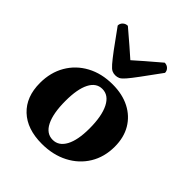

<svg xmlns="http://www.w3.org/2000/svg" viewBox="-207 -853 987 987"><g transform="rotate(45 287.0 -359.0)"><path d="M263 12Q156 12 95.5 -45Q35 -102 35 -203Q35 -279 69 -337.5Q103 -396 164 -429Q225 -462 305 -462Q376 -462 428.5 -435Q481 -408 510 -359Q539 -310 539 -243Q539 -168 504 -110.5Q469 -53 406.5 -20.5Q344 12 263 12ZM288 -42Q332 -42 356.5 -87.5Q381 -133 381 -217Q381 -307 355.5 -357.5Q330 -408 284 -408Q240 -408 216.5 -362Q193 -316 193 -230Q193 -140 217.5 -91Q242 -42 288 -42ZM281 -504Q268 -504 257 -509Q246 -514 229.5 -533Q213 -552 184.5 -590Q156 -628 109 -694Q109 -709 120 -719.5Q131 -730 147 -730Q194 -690 227 -661.5Q260 -633 281 -614Q302 -633 335 -661.5Q368 -690 415 -730Q431 -730 442 -719.5Q453 -709 453 -694Q405 -628 377 -590Q349 -552 332.5 -533Q316 -514 305 -509Q294 -504 281 -504Z"/></g></svg>

Font: Petrona ExtraBold
Style: Regular
Weight: 800
Designer: Ringo R. Seeber
Foundry: Ringo R. Seeber
Version: Version 2.001; ttfautohint (v1.8.3)